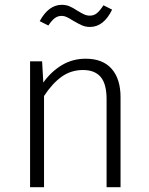

<svg xmlns="http://www.w3.org/2000/svg" viewBox="-20 -778 621 798"><path d="M481 -374V0H423V-366Q423 -429 398.5 -458Q374 -487 325 -487Q275 -487 236 -459Q197 -431 163 -379V0H105V-523H155L160 -435Q193 -481 237.5 -507.5Q282 -534 336 -534Q407 -534 444 -492Q481 -450 481 -374ZM284 -692Q268 -702 257.5 -707Q247 -712 237 -712Q220 -712 207.5 -702.5Q195 -693 181 -672L145 -690Q182 -758 237 -758Q254 -758 268.5 -752Q283 -746 301 -734Q319 -723 330 -718Q341 -713 354 -713Q370 -713 382.5 -723Q395 -733 410 -756L446 -738Q411 -666 354 -666Q336 -666 321 -672.5Q306 -679 284 -692Z"/></svg>

Font: Statis Sans Light
Style: Regular
Weight: 300
Designer: bBox Type GmbH
Foundry: bBox Type GmbH
Version: Version 1.000